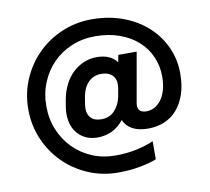

<svg xmlns="http://www.w3.org/2000/svg" viewBox="-95 -816 1240 1133"><g transform="rotate(-10 525.0 -250.0)"><path d="M525 209Q429 209 345 173Q261 137 199 75Q137 13 101 -70.5Q65 -154 65 -250Q65 -346 101 -429.5Q137 -513 199 -575Q261 -637 345 -673Q429 -709 525 -709Q628 -709 713 -677Q798 -645 858.5 -589.5Q919 -534 952 -460.5Q985 -387 985 -305Q985 -234 967 -180.5Q949 -127 917 -90Q885 -53 840.5 -34.5Q796 -16 743 -16Q684 -16 647.5 -37Q611 -58 597 -93Q568 -55 528 -35.5Q488 -16 440 -16Q370 -16 326 -61.5Q282 -107 282 -187Q282 -204 285.5 -225.5Q289 -247 293 -270Q302 -318 322 -357.5Q342 -397 371.5 -425Q401 -453 437.5 -468.5Q474 -484 516 -484Q597 -484 636 -432L644 -475H754L703 -186Q700 -172 700 -162Q700 -118 751 -118Q775 -118 797.5 -129.5Q820 -141 838 -164.5Q856 -188 866.5 -223Q877 -258 877 -305Q877 -368 852.5 -423.5Q828 -479 783 -519.5Q738 -560 673 -583.5Q608 -607 527 -607Q452 -607 387 -580Q322 -553 274.5 -505Q227 -457 200 -391.5Q173 -326 173 -250Q173 -174 200 -108.5Q227 -43 274.5 5Q322 53 386 80Q450 107 525 107Q594 107 652 94.5Q710 82 755 62V170Q717 186 655.5 197.5Q594 209 525 209ZM481 -118Q529 -118 559 -149.5Q589 -181 600 -230Q605 -253 608 -274Q611 -295 611 -306Q611 -341 588.5 -361.5Q566 -382 525 -382Q479 -382 448.5 -352Q418 -322 408 -270Q403 -245 400.5 -225Q398 -205 398 -194Q398 -161 418.5 -139.5Q439 -118 481 -118Z"/></g></svg>

Font: PT Root UI Web Bold
Style: Regular
Weight: 700
Designer: Vitaly Kuzmin
Foundry: ParaType Ltd.
Version: Version 1.000W